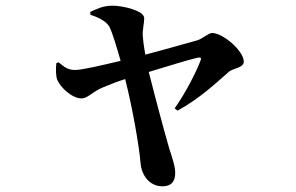

<svg xmlns="http://www.w3.org/2000/svg" viewBox="-20 -596 1040 675"><path d="M186 -377 178 -374C176 -354 176 -330 181 -316C192 -289 233 -250 267 -250C288 -250 303 -272 340 -288C357 -295 388 -308 420 -318C446 -216 468 -89 474 -25C477 22 507 59 551 59C582 59 596 43 596 11C596 -13 582 -52 575 -74C559 -129 529 -240 503 -343C572 -364 643 -386 674 -393C685 -395 689 -393 685 -383C671 -346 635 -273 594 -215L604 -207C682 -249 746 -310 785 -344C799 -356 837 -357 837 -379C837 -418 763 -480 726 -480C713 -480 695 -462 676 -455C651 -448 560 -422 491 -404C486 -430 483 -455 482 -468C480 -489 487 -513 487 -532C487 -559 411 -576 376 -576C342 -576 321 -565 297 -554L298 -544C329 -534 355 -520 365 -501C376 -479 390 -431 404 -382C339 -367 270 -350 244 -350C216 -350 204 -363 186 -377Z"/></svg>

Font: Noto Serif SC
Style: Bold
Weight: 700
Designer: Ryoko NISHIZUKA 西塚涼子 (kana & ideographs); Frank Grießhammer (Latin, Greek & Cyrillic); Wenlong ZHANG 张文龙 (bopomofo); San
Foundry: Adobe
Version: Version 2.001;hotconv 1.1.0;makeotfexe 2.6.0